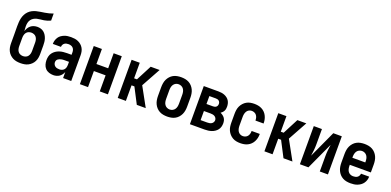

<svg xmlns="http://www.w3.org/2000/svg" viewBox="-2 -1593 5004 2460"><g transform="rotate(20 2500.0 -363.5)"><path d="M250 8Q223 8 196.5 3.5Q170 -1 146.5 -13Q123 -25 103.5 -44Q84 -63 72 -87Q60 -111 55.5 -137.5Q51 -164 51 -191V-305Q51 -335 50.5 -364Q50 -393 50 -422Q50 -451 52 -479.5Q54 -508 60.5 -535.5Q67 -563 80.5 -588.5Q94 -614 114 -634Q134 -654 159.5 -667Q185 -680 212.5 -687Q240 -694 268 -698Q296 -702 324 -706.5Q352 -711 379.5 -718Q407 -725 434 -735V-639Q413 -629 391 -622Q369 -615 346 -611.5Q323 -608 299.5 -606Q276 -604 253.5 -598.5Q231 -593 211 -581Q191 -569 177.5 -550Q164 -531 159 -508Q154 -485 154 -462Q154 -445 155.5 -428.5Q157 -412 158 -396Q165 -418 177.5 -439Q190 -460 208.5 -475Q227 -490 250.5 -497Q274 -504 298 -504Q321 -504 344 -497.5Q367 -491 385.5 -476Q404 -461 416.5 -441Q429 -421 436.5 -398.5Q444 -376 446.5 -352.5Q449 -329 449 -305V-191Q449 -164 444.5 -137.5Q440 -111 428 -87Q416 -63 396.5 -44Q377 -25 353.5 -13Q330 -1 303.5 3.5Q277 8 250 8ZM250 -88Q269 -88 287.5 -95.5Q306 -103 317.5 -118.5Q329 -134 333.5 -153Q338 -172 338 -191V-305Q338 -324 333.5 -343Q329 -362 317.5 -377.5Q306 -393 287.5 -400.5Q269 -408 250 -408Q231 -408 212.5 -400.5Q194 -393 182.5 -377.5Q171 -362 166.5 -343Q162 -324 162 -305V-191Q162 -172 166.5 -153Q171 -134 182.5 -118.5Q194 -103 212.5 -95.5Q231 -88 250 -88Z M698 8Q668 8 638.5 -1.5Q609 -11 588.5 -33Q568 -55 559.5 -84.5Q551 -114 551 -144Q551 -171 557.5 -196.5Q564 -222 580 -243Q596 -264 618 -279Q640 -294 665 -302.5Q690 -311 716.5 -314Q743 -317 769 -317H830V-351Q830 -368 825 -383.5Q820 -399 808.5 -410.5Q797 -422 781 -427Q765 -432 749 -432Q734 -432 720 -429Q706 -426 694 -417.5Q682 -409 675 -395.5Q668 -382 668 -368V-366H557V-371Q557 -394 564 -416.5Q571 -439 584 -458.5Q597 -478 616.5 -491.5Q636 -505 657.5 -513.5Q679 -522 702.5 -525Q726 -528 749 -528Q774 -528 798.5 -524.5Q823 -521 845.5 -511Q868 -501 887 -484.5Q906 -468 918.5 -446.5Q931 -425 936 -400.5Q941 -376 941 -351V0H830V-82Q822 -62 809 -44.5Q796 -27 778.5 -15Q761 -3 740 2.5Q719 8 698 8ZM746 -88Q763 -88 780 -94Q797 -100 809 -113.5Q821 -127 825.5 -144.5Q830 -162 830 -180V-221H769Q757 -221 745.5 -220Q734 -219 722.5 -216Q711 -213 700 -208.5Q689 -204 680 -196.5Q671 -189 666.5 -178Q662 -167 662 -155Q662 -140 669 -126Q676 -112 688.5 -103Q701 -94 716 -91Q731 -88 746 -88Z M1059 0V-520H1170V-315H1330V-520H1441V0H1330V-219H1170V0Z M1835 0 1725 -212H1686V0H1575V-520H1686V-308H1725L1835 -520H1957L1814 -260L1957 0Z M2250 8Q2223 8 2195.5 3Q2168 -2 2144 -15Q2120 -28 2101.5 -48.5Q2083 -69 2071.5 -93.5Q2060 -118 2055.5 -145.5Q2051 -173 2051 -200V-320Q2051 -347 2055.5 -374.5Q2060 -402 2071.5 -426.5Q2083 -451 2101.5 -471.5Q2120 -492 2144 -505Q2168 -518 2195.5 -523Q2223 -528 2250 -528Q2277 -528 2304.5 -523Q2332 -518 2356 -505Q2380 -492 2398.5 -471.5Q2417 -451 2428.5 -426.5Q2440 -402 2444.5 -374.5Q2449 -347 2449 -320V-200Q2449 -173 2444.5 -145.5Q2440 -118 2428.5 -93.5Q2417 -69 2398.5 -48.5Q2380 -28 2356 -15Q2332 -2 2304.5 3Q2277 8 2250 8ZM2250 -88Q2270 -88 2288.5 -97Q2307 -106 2318.5 -123Q2330 -140 2334 -160Q2338 -180 2338 -200V-320Q2338 -340 2334 -360Q2330 -380 2318.5 -397Q2307 -414 2288.5 -423Q2270 -432 2250 -432Q2230 -432 2211.5 -423Q2193 -414 2181.5 -397Q2170 -380 2166 -360Q2162 -340 2162 -320V-200Q2162 -180 2166 -160Q2170 -140 2181.5 -123Q2193 -106 2211.5 -97Q2230 -88 2250 -88Z M2559 0V-520H2759Q2781 -520 2802 -517Q2823 -514 2843 -506Q2863 -498 2880 -485Q2897 -472 2908.5 -454Q2920 -436 2925 -415Q2930 -394 2930 -373Q2930 -358 2927.5 -343Q2925 -328 2918 -315Q2911 -302 2900.5 -291Q2890 -280 2878 -272Q2895 -265 2910.5 -253.5Q2926 -242 2937 -227Q2948 -212 2952.5 -193Q2957 -174 2957 -156Q2957 -132 2950.5 -108.5Q2944 -85 2929.5 -66.5Q2915 -48 2895 -34.5Q2875 -21 2852.5 -13.5Q2830 -6 2806.5 -3Q2783 0 2759 0ZM2670 -316H2759Q2771 -316 2782 -319Q2793 -322 2802 -329.5Q2811 -337 2815 -348Q2819 -359 2819 -371Q2819 -382 2814.5 -393Q2810 -404 2801.5 -411Q2793 -418 2782 -421Q2771 -424 2759 -424H2670ZM2670 -96H2759Q2774 -96 2789 -98.5Q2804 -101 2817 -108.5Q2830 -116 2838 -129.5Q2846 -143 2846 -158Q2846 -173 2838 -186.5Q2830 -200 2817 -207.5Q2804 -215 2789 -217.5Q2774 -220 2759 -220H2670Z M3247 8Q3220 8 3193 3Q3166 -2 3142.5 -15.5Q3119 -29 3100.5 -49.5Q3082 -70 3070.5 -94.5Q3059 -119 3055 -146Q3051 -173 3051 -200V-320Q3051 -347 3055 -374Q3059 -401 3070.5 -425.5Q3082 -450 3100.5 -470.5Q3119 -491 3142.5 -504.5Q3166 -518 3193 -523Q3220 -528 3247 -528Q3273 -528 3298.5 -523.5Q3324 -519 3347 -507.5Q3370 -496 3388.5 -478Q3407 -460 3419 -437Q3431 -414 3437 -389Q3443 -364 3443 -338V-331H3332V-334Q3332 -353 3327 -371Q3322 -389 3311 -403Q3300 -417 3282.5 -424.5Q3265 -432 3247 -432Q3227 -432 3209 -422.5Q3191 -413 3180.5 -396Q3170 -379 3166 -359.5Q3162 -340 3162 -320V-200Q3162 -180 3166 -160.5Q3170 -141 3180.5 -124Q3191 -107 3209 -97.5Q3227 -88 3247 -88Q3265 -88 3282.5 -95.5Q3300 -103 3311 -117Q3322 -131 3327 -149Q3332 -167 3332 -186V-189H3443V-182Q3443 -156 3437 -131Q3431 -106 3419 -83Q3407 -60 3388.5 -42Q3370 -24 3347 -12.5Q3324 -1 3298.5 3.5Q3273 8 3247 8Z M3835 0 3725 -212H3686V0H3575V-520H3686V-308H3725L3835 -520H3957L3814 -260L3957 0Z M4059 0V-520H4170V-312Q4170 -272 4166 -231.5Q4162 -191 4156 -152L4325 -520H4441V0H4330V-208Q4330 -248 4334 -288.5Q4338 -329 4344 -368L4175 0Z M4750 8Q4722 8 4695 3Q4668 -2 4644 -15Q4620 -28 4601.5 -48.5Q4583 -69 4571.5 -94Q4560 -119 4555.5 -146Q4551 -173 4551 -200V-320Q4551 -347 4555.5 -374.5Q4560 -402 4571.5 -426.5Q4583 -451 4601.5 -471.5Q4620 -492 4644 -505Q4668 -518 4695.5 -523Q4723 -528 4750 -528Q4777 -528 4804.5 -523Q4832 -518 4856 -505Q4880 -492 4898.5 -471.5Q4917 -451 4928.5 -426.5Q4940 -402 4944.5 -374.5Q4949 -347 4949 -320V-212H4662V-200Q4662 -180 4666 -160Q4670 -140 4681 -123Q4692 -106 4711 -97Q4730 -88 4750 -88Q4765 -88 4780 -91Q4795 -94 4807.5 -102.5Q4820 -111 4827.5 -125Q4835 -139 4836 -154H4947Q4947 -130 4940 -107Q4933 -84 4919 -64Q4905 -44 4885.5 -30Q4866 -16 4843.5 -7Q4821 2 4797.5 5Q4774 8 4750 8ZM4662 -308H4838V-320Q4838 -340 4834 -360Q4830 -380 4818.5 -397Q4807 -414 4788.5 -423Q4770 -432 4750 -432Q4730 -432 4711.5 -423Q4693 -414 4681.5 -397Q4670 -380 4666 -360Q4662 -340 4662 -320Z"/></g></svg>

Font: Iosevka Term Curly
Style: Bold
Weight: 700
Designer: Belleve Invis
Foundry: Belleve Invis
Version: Version 32.3.0